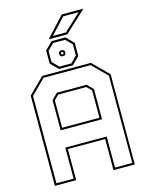

<svg xmlns="http://www.w3.org/2000/svg" viewBox="-149 -1138 942 1228"><g transform="rotate(-15 322.0 -524.0)"><path d="M57.5 0V-597L160.5 -700H483.5L586.5 -597V0H445.5V-206H198.5V0ZM71 -13.5H185V-219H459V-13.5H573.5V-591.5L478 -686.5H166L71 -591.5ZM198.5 -347H445.5V-528L415 -558.5H229L198.5 -528ZM185 -333.5V-533.5L223.5 -572H420.5L459 -533.5V-333.5ZM276.5 -715 227.5 -763.5V-850.5L276.5 -899.5H368L417 -850.5V-763.5L368 -715ZM283 -729H362L403 -771V-844.5L362 -885.5H283L241.5 -844.5V-771ZM312.5 -788.5 302.5 -798.5V-816.5L312.5 -826H332.5L342 -816.5V-798.5L332.5 -788.5ZM318 -799.5H326.5L330 -803V-811.5L326.5 -815H318L314.5 -811.5V-803ZM261.5 -915.5 383.5 -1047.5H527L385 -915.5ZM293.5 -929.5H379.5L491.5 -1033.5H389.5Z"/></g></svg>

Font: Tourney Thin
Style: Regular
Weight: 100
Designer: Tyler Finck
Foundry: Etcetera Type Co
Version: Version 1.015